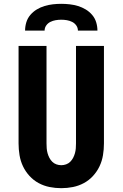

<svg xmlns="http://www.w3.org/2000/svg" viewBox="-20 -975 640 1003"><path d="M300 8Q269 8 239 2Q209 -4 182 -18.5Q155 -33 134 -56Q113 -79 100 -106.5Q87 -134 82 -164.5Q77 -195 77 -226V-735H223V-226Q223 -213 224 -200Q225 -187 228.5 -174.5Q232 -162 238 -150.5Q244 -139 253 -130Q262 -121 274.5 -116.5Q287 -112 300 -112Q313 -112 325.5 -116.5Q338 -121 347 -130Q356 -139 362 -150.5Q368 -162 371.5 -174.5Q375 -187 376 -200Q377 -213 377 -226V-735H523V-226Q523 -195 518 -164.5Q513 -134 500 -106.5Q487 -79 466 -56Q445 -33 418 -18.5Q391 -4 361 2Q331 8 300 8ZM111 -815Q111 -837 117.5 -858.5Q124 -880 138.5 -897Q153 -914 172 -925.5Q191 -937 212.5 -943.5Q234 -950 256 -952.5Q278 -955 300 -955Q322 -955 344 -952.5Q366 -950 387.5 -943.5Q409 -937 428 -925.5Q447 -914 461.5 -897Q476 -880 482.5 -858.5Q489 -837 489 -815H387Q387 -830 378.5 -842Q370 -854 357 -860.5Q344 -867 329.5 -869.5Q315 -872 300 -872Q285 -872 270.5 -869.5Q256 -867 243 -860.5Q230 -854 221.5 -842Q213 -830 213 -815Z"/></svg>

Font: Iosevka Aile Heavy
Style: Regular
Weight: 900
Designer: Belleve Invis
Foundry: Belleve Invis
Version: Version 31.1.0; ttfautohint (v1.8.4)